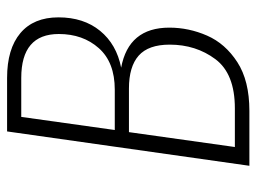

<svg xmlns="http://www.w3.org/2000/svg" viewBox="-111 -613 724 542"><g transform="rotate(-90 251.0 -342.0)"><path d="M444 -226Q444 -171 421.5 -119.5Q399 -68 346.5 -34Q294 0 209 0H54L151 -684H302Q384 -684 428.5 -646.5Q473 -609 473 -539Q473 -468 435 -421.5Q397 -375 331 -362Q444 -341 444 -226ZM192 -644 155 -380H269Q346 -380 386 -425Q426 -470 426 -538Q426 -644 302 -644ZM396 -225Q396 -285 365 -312.5Q334 -340 272 -340H149L107 -41H216Q314 -41 355 -96Q396 -151 396 -225Z"/></g></svg>

Font: Fira Sans Extra Condensed ExtraLight
Style: Italic
Weight: 275
Width: 3
Italic angle: -8°
Designer: Carrois Corporate & Edenspiekermann AG
Foundry: Carrois Corporate GbR & Edenspiekermann AG
Version: Version 4.203